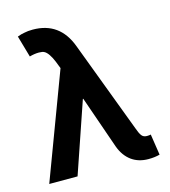

<svg xmlns="http://www.w3.org/2000/svg" viewBox="-111 -829 823 930"><g transform="rotate(-15 300.0 -364.5)"><path d="M435 -14Q399 -40 381 -89L289 -353H287L165 3H23L221 -525L207 -561Q187 -609 166 -620Q157 -625 139 -625Q117 -625 92 -618L61 -726Q82 -734 97 -736Q114 -740 139 -740Q274 -740 323 -608L496 -149Q505 -123 514 -111Q523 -99 540 -99Q552 -99 560 -101L576 4Q551 11 519 11Q470 11 435 -14Z"/></g></svg>

Font: Sinter Bold
Style: Regular
Weight: 700
Foundry: Adobe & rsms
Version: Version 1.000